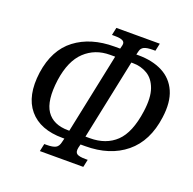

<svg xmlns="http://www.w3.org/2000/svg" viewBox="-129 -854 996 993"><g transform="rotate(20 369.0 -357.0)"><path d="M192 10 201 -32H214Q248 -32 263.5 -40.5Q279 -49 284 -74L289 -94H279Q155 -94 94.5 -166Q34 -238 52 -371Q71 -502 155.5 -566Q240 -630 370 -630H401L406 -650Q410 -667 397 -674.5Q384 -682 350 -682H337L346 -724H585L576 -682H563Q529 -682 514 -674.5Q499 -667 495 -650L490 -630H501Q579 -630 634.5 -601.5Q690 -573 715.5 -515.5Q741 -458 729 -371Q711 -235 625 -164.5Q539 -94 403 -94H378L373 -74Q368 -49 380.5 -40.5Q393 -32 427 -32H440L431 10ZM299 -141 391 -582H363Q281 -582 225 -529.5Q169 -477 153 -367Q137 -249 173.5 -195Q210 -141 293 -141ZM388 -141H412Q501 -141 555.5 -193Q610 -245 627 -367Q638 -445 621 -492.5Q604 -540 568.5 -561Q533 -582 490 -582H480Z"/></g></svg>

Font: Noto Serif Condensed
Style: Italic
Weight: 400
Width: 3
Italic angle: -12°
Designer: Monotype Design Team
Foundry: Monotype Imaging Inc.
Version: Version 2.014; ttfautohint (v1.8.4.7-5d5b)